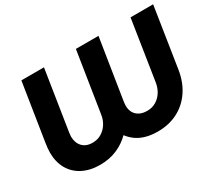

<svg xmlns="http://www.w3.org/2000/svg" viewBox="-133 -951 1351 1214"><g transform="rotate(-30 543.0 -344.0)"><path d="M290 12Q218 12 164 -15.5Q110 -43 81 -94Q52 -145 52 -213Q52 -229 54 -248.5Q56 -268 59 -286L124 -700H289L222 -271Q221 -262 219.5 -252Q218 -242 218 -235Q218 -190 244 -161.5Q270 -133 318 -133Q354 -133 382.5 -150Q411 -167 429.5 -196Q448 -225 453 -261L522 -700H687L619 -269Q618 -260 616.5 -250Q615 -240 615 -231Q615 -202 627 -180.5Q639 -159 662 -147Q685 -135 718 -135Q754 -135 782.5 -152Q811 -169 829 -197.5Q847 -226 853 -262L921 -700H1086L1018 -262Q1005 -178 963 -116Q921 -54 856.5 -21Q792 12 711 12Q664 12 626 1.5Q588 -9 559.5 -29Q531 -49 510 -77Q468 -35 412.5 -11.5Q357 12 290 12Z"/></g></svg>

Font: MuseoModerno
Style: Bold Italic
Weight: 700
Italic angle: -9°
Designer: Pablo Cosgaya, Héctor Gatti, Marcela Romero, and the Authors of The MuseoModerno Project.
Foundry: Omnibus-Type Team
Version: Version 1.003